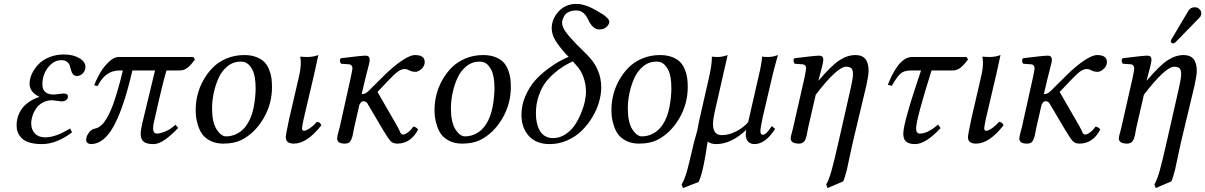

<svg xmlns="http://www.w3.org/2000/svg" viewBox="-20 -718 6108 973"><path d="M245.1 -210Q218.3 -210 196.8 -198.2Q175.3 -186.5 163.1 -168.5Q150.9 -150.4 144.5 -130.6Q138.2 -110.8 138.2 -92.8Q138.2 -61 156.7 -41.5Q175.3 -22 209 -22Q263.2 -22 335 -66.9L345.2 -47.9Q313.5 -22 272.9 -4.9Q232.4 12.2 191.9 12.2Q155.3 12.2 129.2 4.2Q103 -3.9 89.4 -18.3Q75.7 -32.7 69.8 -48.6Q64 -64.5 64 -83Q64 -104 69.8 -124Q75.7 -144 88.6 -163.6Q101.6 -183.1 124.8 -199.7Q147.9 -216.3 180.2 -227.1Q129.9 -250.5 129.9 -293.9Q129.9 -317.9 141.4 -343.3Q152.8 -368.7 173.8 -391.1Q194.8 -413.6 228.8 -427.7Q262.7 -441.9 303.2 -441.9Q351.1 -441.9 382.1 -423.3Q413.1 -404.8 413.1 -378.9Q413.1 -361.3 400.4 -347.2Q387.7 -333 370.1 -333Q357.4 -333 350.3 -341.3Q343.3 -349.6 340.3 -361.3Q337.4 -373 333.7 -384.8Q330.1 -396.5 319.6 -404.8Q309.1 -413.1 291 -413.1Q252.9 -413.1 223.9 -376.7Q194.8 -340.3 194.8 -291Q194.8 -238.8 252.9 -238.8Q253.4 -238.8 264.4 -240Q275.4 -241.2 287.4 -242.7Q299.3 -244.1 301.8 -244.1Q324.2 -244.1 324.2 -230Q324.2 -225.1 322.5 -220Q320.8 -214.8 313 -209.5Q305.2 -204.1 292 -204.1Q288.1 -204.1 268.6 -207Q249 -210 245.1 -210Z M959.5 -429.2 967.8 -417Q947.8 -388.2 930.2 -374.5Q912.6 -360.8 888.7 -360.8H823.7Q805.2 -301.3 761.7 -106Q755.9 -83 755.9 -67.9Q755.9 -41 775.9 -41Q790.5 -41 816.2 -51Q841.8 -61 869.6 -85.9L882.8 -69.8Q854.5 -38.6 820.3 -13.2Q786.1 12.2 757.8 12.2Q723.1 12.2 708 0Q692.9 -12.2 692.9 -40Q692.9 -57.6 700.7 -91.8L765.6 -360.8H650.9Q607.4 -172.9 557.1 -80.3Q506.8 12.2 440.4 12.2Q431.2 12.2 423.8 6.6Q416.5 1 416.5 -11.2Q416.5 -14.2 418.5 -22Q420.4 -32.7 431.9 -47.6Q443.4 -62.5 459.5 -65.9Q467.3 -67.4 472.9 -69.6Q478.5 -71.8 488.8 -79.3Q499 -86.9 507.8 -98.6Q516.6 -110.4 528.6 -132.6Q540.5 -154.8 551.5 -184.3Q562.5 -213.9 575.9 -259.3Q589.4 -304.7 602.5 -360.8H585.4Q550.3 -360.8 523.4 -342.5Q496.6 -324.2 474.6 -282.2L457.5 -285.2Q468.8 -316.9 487.8 -349.1Q506.8 -381.3 532.5 -405.3Q558.1 -429.2 580.6 -429.2Z M1054.7 -169.9Q1054.7 -98.6 1077.4 -62.7Q1100.1 -26.9 1126.5 -26.9Q1156.2 -26.9 1184.3 -42Q1212.4 -57.1 1232.4 -87.9Q1256.3 -125 1265.9 -176.3Q1275.4 -227.5 1275.4 -270Q1275.4 -331.5 1260.3 -361.8Q1249 -384.3 1235.1 -395Q1221.2 -405.8 1199.7 -405.8Q1162.1 -405.8 1132.8 -382.1Q1103.5 -358.4 1087.2 -321.3Q1070.8 -284.2 1062.7 -245.1Q1054.7 -206.1 1054.7 -169.9ZM971.7 -162.1Q971.7 -199.2 981 -237.1Q990.2 -274.9 1010.5 -311.3Q1030.8 -347.7 1058.8 -376Q1086.9 -404.3 1128.2 -421.6Q1169.4 -439 1217.8 -439Q1253.4 -439 1279.5 -428.7Q1305.7 -418.5 1320.6 -402.8Q1335.4 -387.2 1344.2 -364.5Q1353 -341.8 1355.7 -321.5Q1358.4 -301.3 1358.4 -276.9Q1358.4 -190.4 1314.5 -116.5Q1270.5 -42.5 1203.6 -8.8Q1166.5 9.8 1111.3 9.8Q1075.2 9.8 1048.3 -3.4Q1021.5 -16.6 1007.3 -34.9Q993.2 -53.2 984.6 -78.9Q976.1 -104.5 973.9 -123.3Q971.7 -142.1 971.7 -162.1Z M1585.4 -100.1Q1602.5 -100.1 1608.4 -83Q1536.1 9.8 1469.2 9.8Q1428.2 9.8 1428.2 -22.9Q1428.2 -34.7 1445.3 -115.2L1493.2 -321.8Q1504.4 -367.7 1504.4 -398.9Q1504.4 -414.6 1501.5 -429.2L1504.4 -431.2Q1512.2 -429.2 1539.6 -429.2Q1566.4 -429.2 1593.3 -439L1572.3 -342.8L1520.5 -122.1Q1510.7 -79.1 1510.7 -67.9Q1510.7 -55.2 1520.5 -55.2Q1530.3 -55.2 1548.8 -67.4Q1567.4 -79.6 1585.4 -100.1Z M1756.8 -321.8Q1766.1 -365.7 1766.1 -372.1Q1766.1 -379.9 1761.5 -385.7Q1756.8 -391.6 1748 -392.1L1708 -395Q1697.3 -411.6 1707 -422.9Q1812.5 -436 1833 -436Q1853.5 -436 1853.5 -415Q1853.5 -407.7 1850.1 -393.3Q1846.7 -378.9 1840.8 -356.7Q1835 -334.5 1831.5 -320.3L1813 -241.2Q1827.1 -241.2 1837.9 -248.8Q1848.6 -256.3 1862.3 -271.5L1928.2 -336.9Q1977.1 -384.8 2018.1 -411.9Q2059.1 -439 2083 -439Q2132.3 -439 2132.3 -403.8Q2132.3 -382.8 2115.7 -368.4Q2099.1 -354 2085.9 -354Q2067.9 -354 2054.9 -361.1Q2042 -368.2 2030.3 -368.2Q2014.6 -368.2 1996.6 -355.5Q1980 -343.8 1944.3 -306.2L1893.1 -252L1992.2 -80.1Q1998 -70.3 2002.9 -59.6L2009.3 -45.4Q2011.2 -41.5 2014.4 -38.8Q2017.6 -36.1 2022.9 -36.1Q2032.2 -36.1 2047.6 -47.4Q2063 -58.6 2074.2 -76.2Q2086.9 -76.2 2099.1 -62Q2061.5 9.8 1993.2 9.8Q1971.7 9.8 1959.7 -2.7Q1947.8 -15.1 1922.9 -56.6Q1919.9 -62 1918 -64.9L1842.3 -192.9Q1840.8 -196.8 1835 -200.9Q1829.1 -205.1 1822.8 -205.1Q1817.9 -205.1 1814.5 -203.4Q1811 -201.7 1809.6 -200Q1808.1 -198.2 1805.4 -193.6Q1802.7 -189 1801.3 -187L1774.9 -71.8Q1773.4 -64.9 1770.8 -49.8Q1768.1 -34.7 1765.9 -26.6Q1763.7 -18.6 1759.3 -8.8Q1754.9 1 1747.3 5.4Q1739.7 9.8 1729 9.8Q1706.5 9.8 1697.5 2.9Q1688.5 -3.9 1688.5 -17.1Q1688.5 -21.5 1690.4 -30Q1692.4 -38.6 1695.8 -52.2L1701.2 -71.8Z M2265.1 -169.9Q2265.1 -98.6 2287.8 -62.7Q2310.5 -26.9 2336.9 -26.9Q2366.7 -26.9 2394.8 -42Q2422.9 -57.1 2442.9 -87.9Q2466.8 -125 2476.3 -176.3Q2485.8 -227.5 2485.8 -270Q2485.8 -331.5 2470.7 -361.8Q2459.5 -384.3 2445.6 -395Q2431.6 -405.8 2410.2 -405.8Q2372.6 -405.8 2343.3 -382.1Q2314 -358.4 2297.6 -321.3Q2281.2 -284.2 2273.2 -245.1Q2265.1 -206.1 2265.1 -169.9ZM2182.1 -162.1Q2182.1 -199.2 2191.4 -237.1Q2200.7 -274.9 2220.9 -311.3Q2241.2 -347.7 2269.3 -376Q2297.4 -404.3 2338.6 -421.6Q2379.9 -439 2428.2 -439Q2463.9 -439 2490 -428.7Q2516.1 -418.5 2531 -402.8Q2545.9 -387.2 2554.7 -364.5Q2563.5 -341.8 2566.2 -321.5Q2568.8 -301.3 2568.8 -276.9Q2568.8 -190.4 2524.9 -116.5Q2481 -42.5 2414.1 -8.8Q2377 9.8 2321.8 9.8Q2285.6 9.8 2258.8 -3.4Q2231.9 -16.6 2217.8 -34.9Q2203.6 -53.2 2195.1 -78.9Q2186.5 -104.5 2184.3 -123.3Q2182.1 -142.1 2182.1 -162.1Z M2622.6 -136.2Q2622.6 -186 2642.8 -231.9Q2663.1 -277.8 2690.7 -309.1Q2718.3 -340.3 2754.6 -367.4Q2791 -394.5 2815.4 -407.7Q2839.8 -420.9 2861.8 -430.2L2849.6 -441.9Q2810.1 -486.3 2793 -515.9Q2775.9 -545.4 2775.9 -574.2Q2775.9 -621.6 2810.8 -659.9Q2845.7 -698.2 2900.9 -698.2Q2946.8 -698.2 3008.8 -661.1L3036.1 -644.5Q3045.9 -638.2 3056.9 -627.2Q3067.9 -616.2 3067.9 -607.9Q3067.9 -595.2 3054.2 -582Q3040.5 -568.8 3018.6 -568.8Q3001 -568.8 2988.8 -578.9Q2976.6 -588.9 2968.8 -603L2954.1 -630.9Q2946.3 -645 2933.1 -655Q2919.9 -665 2900.9 -665Q2878.4 -665 2862.5 -657.5Q2846.7 -649.9 2840.1 -638.2Q2833.5 -626.5 2831.1 -618.2Q2828.6 -609.9 2828.6 -603Q2828.6 -583 2845.5 -558.6Q2862.3 -534.2 2901.9 -493.2L2955.6 -439.9Q3026.9 -369.1 3026.9 -274.9Q3026.9 -239.3 3015.4 -199.7Q3003.9 -160.2 2981 -122.6Q2958 -85 2927.2 -54.9Q2896.5 -24.9 2854.2 -6.3Q2812 12.2 2765.6 12.2Q2697.3 12.2 2659.9 -29.1Q2622.6 -70.3 2622.6 -136.2ZM2782.7 -18.1Q2815.4 -18.1 2844 -36.4Q2872.6 -54.7 2891.4 -82Q2910.2 -109.4 2923.8 -142.1Q2937.5 -174.8 2943.6 -203.4Q2949.7 -231.9 2949.7 -252.9Q2949.7 -288.1 2938.2 -322.8Q2926.8 -357.4 2905.8 -380.9L2882.8 -407.2Q2856.4 -394.5 2834.7 -381.3Q2813 -368.2 2785.9 -344.5Q2758.8 -320.8 2740.2 -294.2Q2721.7 -267.6 2708.7 -228Q2695.8 -188.5 2695.8 -143.1Q2695.8 -118.2 2700.4 -96.4Q2705.1 -74.7 2715.1 -56.6Q2725.1 -38.6 2742.4 -28.3Q2759.8 -18.1 2782.7 -18.1Z M3161.6 -169.9Q3161.6 -98.6 3184.3 -62.7Q3207 -26.9 3233.4 -26.9Q3263.2 -26.9 3291.3 -42Q3319.3 -57.1 3339.4 -87.9Q3363.3 -125 3372.8 -176.3Q3382.3 -227.5 3382.3 -270Q3382.3 -331.5 3367.2 -361.8Q3356 -384.3 3342 -395Q3328.1 -405.8 3306.6 -405.8Q3269 -405.8 3239.7 -382.1Q3210.4 -358.4 3194.1 -321.3Q3177.7 -284.2 3169.7 -245.1Q3161.6 -206.1 3161.6 -169.9ZM3078.6 -162.1Q3078.6 -199.2 3087.9 -237.1Q3097.2 -274.9 3117.4 -311.3Q3137.7 -347.7 3165.8 -376Q3193.8 -404.3 3235.1 -421.6Q3276.4 -439 3324.7 -439Q3360.4 -439 3386.5 -428.7Q3412.6 -418.5 3427.5 -402.8Q3442.4 -387.2 3451.2 -364.5Q3460 -341.8 3462.6 -321.5Q3465.3 -301.3 3465.3 -276.9Q3465.3 -190.4 3421.4 -116.5Q3377.4 -42.5 3310.5 -8.8Q3273.4 9.8 3218.3 9.8Q3182.1 9.8 3155.3 -3.4Q3128.4 -16.6 3114.3 -34.9Q3100.1 -53.2 3091.6 -78.9Q3083 -104.5 3080.8 -123.3Q3078.6 -142.1 3078.6 -162.1Z M3896.5 -342.8 3845.2 -124Q3833.5 -66.9 3833.5 -54.2Q3833.5 -35.2 3845.2 -35.2Q3854.5 -35.2 3864.7 -44.7Q3875 -54.2 3891.1 -79.1L3908.2 -64.9Q3858.9 12.2 3803.2 12.2Q3783.7 12.2 3771.5 -0.2Q3759.3 -12.7 3759.3 -36.1Q3759.3 -46.9 3762.2 -60.1Q3685.1 12.2 3610.4 12.2Q3583 12.2 3567.4 0Q3564.9 2.4 3560.3 36.6Q3555.7 70.8 3545.4 120.6Q3535.2 170.4 3520.5 204.1L3441.4 234.9L3434.1 216.8Q3449.2 192.4 3461.4 149.4Q3469.2 122.1 3496.1 6.8Q3499.5 -7.8 3505.9 -28.8Q3512.2 -49.8 3514.2 -59.1Q3515.6 -64 3518.6 -83Q3521.5 -99.6 3524.4 -111.8L3572.3 -321.8Q3587.4 -388.7 3587.4 -423.8V-431.2Q3597.2 -429.2 3618.2 -429.2Q3640.6 -429.2 3667.5 -439L3601.1 -147Q3593.3 -112.8 3593.3 -88.9Q3593.3 -33.2 3638.2 -33.2Q3674.3 -33.2 3711.7 -52.7Q3749 -72.3 3771.5 -99.1L3822.3 -321.8Q3839.8 -394 3842.3 -431.2Q3852.1 -429.2 3873 -429.2Q3895.5 -429.2 3922.4 -439Q3904.3 -375 3896.5 -342.8Z M4370.1 -283.2 4301.8 2.9Q4294.9 32.2 4284.9 80.3Q4274.9 128.4 4272 141.1Q4261.7 183.1 4252.9 201.2L4173.8 234.9L4167 216.8Q4181.2 192.9 4194.3 145.5Q4206.5 102.5 4229 2.9L4292 -274.9Q4302.7 -322.3 4302.7 -342.8Q4302.7 -364.3 4294.2 -372.1Q4285.6 -379.9 4268.1 -379.9Q4222.7 -379.9 4113.8 -237.8L4075.7 -71.8Q4074.2 -64.9 4072 -52.7Q4069.8 -40.5 4068.4 -33.4Q4066.9 -26.4 4063.7 -17.1Q4060.5 -7.8 4056.6 -2.7Q4052.7 2.4 4045.9 6.1Q4039.1 9.8 4029.8 9.8Q3986.8 9.8 3986.8 -17.1Q3986.8 -21.5 3988.8 -30Q3990.7 -38.6 3994.6 -52.2L3999.5 -71.8L4056.2 -320.8Q4064.9 -362.3 4064.9 -372.1Q4064.9 -390.6 4046.9 -392.1L4006.8 -395Q3996.1 -411.6 4005.9 -422.9Q4111.3 -436 4131.8 -436Q4152.3 -436 4152.3 -415Q4152.3 -409.2 4150.1 -397.9Q4147.9 -386.7 4145 -376.5L4137.7 -348.6Q4132.8 -330.6 4130.4 -320.3L4127.9 -311L4128.9 -310.1Q4194.3 -386.7 4234.4 -412.8Q4274.4 -439 4315.9 -439Q4381.8 -439 4381.8 -358.9Q4381.8 -335.9 4370.1 -283.2Z M4557.6 -41Q4557.6 -96.2 4647.5 -360.8H4595.7Q4562.5 -360.8 4544.7 -345.9Q4526.9 -331.1 4499.5 -283.2L4479.5 -288.1Q4487.8 -311 4498.8 -333Q4509.8 -355 4525.1 -377.9Q4540.5 -400.9 4560.5 -415Q4580.6 -429.2 4601.6 -429.2H4877.9L4885.7 -417Q4864.7 -388.2 4847.2 -374.5Q4829.6 -360.8 4805.7 -360.8H4700.7Q4622.6 -111.8 4622.6 -67.9Q4622.6 -41 4641.6 -41Q4681.6 -41 4733.9 -86.9L4746.6 -68.8Q4670.9 12.2 4617.7 12.2Q4586.9 12.2 4572.3 0Q4557.6 -12.2 4557.6 -41Z M5042.5 -100.1Q5059.6 -100.1 5065.4 -83Q4993.2 9.8 4926.3 9.8Q4885.3 9.8 4885.3 -22.9Q4885.3 -34.7 4902.3 -115.2L4950.2 -321.8Q4961.4 -367.7 4961.4 -398.9Q4961.4 -414.6 4958.5 -429.2L4961.4 -431.2Q4969.2 -429.2 4996.6 -429.2Q5023.4 -429.2 5050.3 -439L5029.3 -342.8L4977.5 -122.1Q4967.8 -79.1 4967.8 -67.9Q4967.8 -55.2 4977.5 -55.2Q4987.3 -55.2 5005.9 -67.4Q5024.4 -79.6 5042.5 -100.1Z M5213.9 -321.8Q5223.1 -365.7 5223.1 -372.1Q5223.1 -379.9 5218.5 -385.7Q5213.9 -391.6 5205.1 -392.1L5165 -395Q5154.3 -411.6 5164.1 -422.9Q5269.5 -436 5290 -436Q5310.5 -436 5310.5 -415Q5310.5 -407.7 5307.1 -393.3Q5303.7 -378.9 5297.9 -356.7Q5292 -334.5 5288.6 -320.3L5270 -241.2Q5284.2 -241.2 5294.9 -248.8Q5305.7 -256.3 5319.3 -271.5L5385.3 -336.9Q5434.1 -384.8 5475.1 -411.9Q5516.1 -439 5540 -439Q5589.4 -439 5589.4 -403.8Q5589.4 -382.8 5572.8 -368.4Q5556.2 -354 5543 -354Q5524.9 -354 5512 -361.1Q5499 -368.2 5487.3 -368.2Q5471.7 -368.2 5453.6 -355.5Q5437 -343.8 5401.4 -306.2L5350.1 -252L5449.2 -80.1Q5455.1 -70.3 5460 -59.6L5466.3 -45.4Q5468.3 -41.5 5471.4 -38.8Q5474.6 -36.1 5480 -36.1Q5489.3 -36.1 5504.6 -47.4Q5520 -58.6 5531.2 -76.2Q5543.9 -76.2 5556.2 -62Q5518.6 9.8 5450.2 9.8Q5428.7 9.8 5416.7 -2.7Q5404.8 -15.1 5379.9 -56.6Q5377 -62 5375 -64.9L5299.3 -192.9Q5297.9 -196.8 5292 -200.9Q5286.1 -205.1 5279.8 -205.1Q5274.9 -205.1 5271.5 -203.4Q5268.1 -201.7 5266.6 -200Q5265.1 -198.2 5262.5 -193.6Q5259.8 -189 5258.3 -187L5231.9 -71.8Q5230.5 -64.9 5227.8 -49.8Q5225.1 -34.7 5222.9 -26.6Q5220.7 -18.6 5216.3 -8.8Q5211.9 1 5204.3 5.4Q5196.8 9.8 5186 9.8Q5163.6 9.8 5154.5 2.9Q5145.5 -3.9 5145.5 -17.1Q5145.5 -21.5 5147.5 -30Q5149.4 -38.6 5152.8 -52.2L5158.2 -71.8Z M6033.2 -283.2 5964.8 2.9Q5958 32.2 5948 80.3Q5938 128.4 5935.1 141.1Q5924.8 183.1 5916 201.2L5836.9 234.9L5830.1 216.8Q5844.2 192.9 5857.4 145.5Q5869.6 102.5 5892.1 2.9L5955.1 -274.9Q5965.8 -322.3 5965.8 -342.8Q5965.8 -364.3 5957.3 -372.1Q5948.7 -379.9 5931.2 -379.9Q5885.7 -379.9 5776.9 -237.8L5738.8 -71.8Q5737.3 -64.9 5735.1 -52.7Q5732.9 -40.5 5731.4 -33.4Q5730 -26.4 5726.8 -17.1Q5723.6 -7.8 5719.7 -2.7Q5715.8 2.4 5709 6.1Q5702.1 9.8 5692.9 9.8Q5649.9 9.8 5649.9 -17.1Q5649.9 -21.5 5651.9 -30Q5653.8 -38.6 5657.7 -52.2L5662.6 -71.8L5719.2 -320.8Q5728 -362.3 5728 -372.1Q5728 -379.9 5723.4 -385.7Q5718.8 -391.6 5710 -392.1L5669.9 -395Q5659.2 -411.6 5668.9 -422.9Q5774.4 -436 5794.9 -436Q5815.4 -436 5815.4 -415Q5815.4 -409.2 5813.2 -397.9Q5811 -386.7 5808.1 -376.5L5800.8 -348.6Q5795.9 -330.6 5793.5 -320.3L5791 -311L5792 -310.1Q5857.4 -386.7 5897.5 -412.8Q5937.5 -439 5979 -439Q6044.9 -439 6044.9 -358.9Q6044.9 -335.9 6033.2 -283.2ZM6035.2 -681.2Q6048.8 -681.2 6058.3 -671.9Q6067.9 -662.6 6067.9 -649.9Q6067.9 -645 6066.9 -643.1Q6064.9 -633.8 6058.1 -627.9L5939 -505.9Q5931.2 -498 5926.3 -498Q5920.9 -498 5917 -501.2Q5913.1 -504.4 5913.1 -508.8Q5913.1 -511.2 5914.1 -512.2Q5914.1 -515.1 5918 -521L6002.9 -664.1Q6013.2 -681.2 6035.2 -681.2Z"/></svg>

Font: Linux Libertine G
Style: Italic
Weight: 400
Italic angle: -12°
Designer: Philipp H. Poll
Foundry: Philipp H. Poll
Version: Version 5.1.3